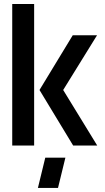

<svg xmlns="http://www.w3.org/2000/svg" viewBox="-20 -714 517 942"><path d="M166 208 202.1 59.6H300.8L264.6 208ZM40 0V-694.3H147.5V0ZM173.8 -272.5 336.9 -541H456.1L290 -272.5L457 0H338.9Z"/></svg>

Font: Post No Bills Colombo
Style: Bold
Weight: 800
Designer: Kosala Senevirathne, Siva Puranthara, Lasantha Premarathna, Tharique Azeez
Foundry: Mooniak
Version: Version 1.220 ; ttfautohint (v1.5)